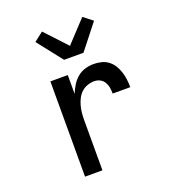

<svg xmlns="http://www.w3.org/2000/svg" viewBox="-140 -880 880 985"><g transform="rotate(-20 300.0 -387.5)"><path d="M155 0V-520H250V-417Q259 -439 271.5 -460Q284 -481 302.5 -497Q321 -513 344.5 -520.5Q368 -528 393 -528Q414 -528 435 -523Q456 -518 473 -505Q490 -492 501 -474Q512 -456 518.5 -435.5Q525 -415 527.5 -394Q530 -373 530 -352H434Q434 -368 431.5 -384Q429 -400 420.5 -414.5Q412 -429 397.5 -436.5Q383 -444 367 -444Q347 -444 328.5 -437.5Q310 -431 296 -418Q282 -405 273 -387.5Q264 -370 259 -351.5Q254 -333 252 -314Q250 -295 250 -276V0ZM259 -600 152 -736 202 -775 312 -657 422 -775 472 -736 365 -600Z"/></g></svg>

Font: Iosevka Fixed Curly Md Ex
Style: Regular
Weight: 500
Width: 7
Monospace: yes
Designer: Belleve Invis
Foundry: Belleve Invis
Version: Version 30.1.2